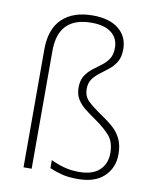

<svg xmlns="http://www.w3.org/2000/svg" viewBox="-86 -832 742 909"><g transform="rotate(10 285.0 -377.5)"><path d="M456 -632Q456 -595 442 -571.5Q428 -548 407.5 -531.5Q387 -515 366.5 -500Q346 -485 332 -466Q318 -447 318 -418Q318 -382 341.5 -359.5Q365 -337 411 -306Q441 -286 465.5 -264.5Q490 -243 505 -213Q520 -183 520 -138Q520 -74 476.5 -32Q433 10 350 10Q303 10 271.5 1.5Q240 -7 214 -18V-57Q245 -42 278 -33Q311 -24 349 -24Q415 -24 448 -55Q481 -86 481 -137Q481 -190 455 -220Q429 -250 387 -279Q355 -301 331 -320Q307 -339 293 -362Q279 -385 279 -417Q279 -452 293 -474Q307 -496 327.5 -512Q348 -528 368.5 -543Q389 -558 402.5 -578.5Q416 -599 416 -631Q416 -678 382.5 -704Q349 -730 287 -730Q127 -730 127 -567V0H88V-567Q88 -665 140.5 -715Q193 -765 287 -765Q367 -765 411.5 -729Q456 -693 456 -632Z"/></g></svg>

Font: Noto Sans Lao UI ExtLt
Style: Regular
Weight: 200
Designer: Monotype Design Team
Foundry: Monotype Imaging Inc.
Version: Version 2.000; ttfautohint (v1.8.4.7-5d5b)